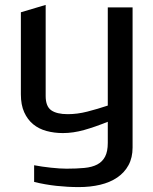

<svg xmlns="http://www.w3.org/2000/svg" viewBox="-20 -757 625 782"><path d="M65 -707 166 -737V-366Q166 -324 188.5 -308Q211 -292 256 -292Q295 -292 336 -302.5Q377 -313 419 -327V-727H520V-156Q520 -115 503.5 -84.5Q487 -54 457.5 -34Q428 -14 388 -4.5Q348 5 301 5Q256 5 210 0Q164 -5 119 -16V-84Q150 -78 187.5 -74Q225 -70 251 -70Q292 -70 323.5 -73Q355 -76 376 -87Q397 -98 408 -119Q419 -140 419 -175V-261Q367 -240 322.5 -227.5Q278 -215 236 -215Q201 -215 169.5 -223.5Q138 -232 115 -251Q92 -270 78.5 -300Q65 -330 65 -373Z"/></svg>

Font: BM YEONSUNG
Style: Regular
Weight: 400
Designer: Bongjin Kim; Myungsoo Han; Jaehyun Keum; Jihee Min; Dokyung Lee; Chorong Kim; Jooyeon Kang; Sang-a Kim;
Foundry: Sandoll Communications Inc.
Version: Version 1.000;PS 1;hotconv 16.6.51;makeotf.lib2.5.65220